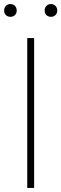

<svg xmlns="http://www.w3.org/2000/svg" viewBox="-46 -928 302 948"><path d="M88.5 0V-740H122.5V0ZM-25.5 -876Q-25.5 -890 -16.8 -899Q-8 -908 5.5 -908Q19 -908 27.8 -899Q36.5 -890 36.5 -876Q36.5 -862 27.8 -853.5Q19 -845 5.5 -845Q-8 -845 -16.8 -853.5Q-25.5 -862 -25.5 -876ZM174.5 -876Q174.5 -890 183.2 -899Q192 -908 205.5 -908Q219 -908 227.8 -899Q236.5 -890 236.5 -876Q236.5 -862 227.8 -853.5Q219 -845 205.5 -845Q192 -845 183.2 -853.5Q174.5 -862 174.5 -876Z"/></svg>

Font: Encode Sans Semi Condensed Thin
Style: Regular
Weight: 250
Width: 4
Designer: Multiple Designers
Foundry: Impallari Type
Version: Version 2.000